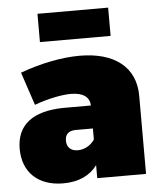

<svg xmlns="http://www.w3.org/2000/svg" viewBox="-54 -809 721 866"><g transform="rotate(-5 306.5 -376.0)"><path d="M468 -762H148V-634H468ZM321 -557C240 -557 144 -538 51 -504L101 -354C163 -377 226 -389 267 -389C322 -389 351 -367 352 -329H227C88 -327 15 -270 15 -162C15 -58 82 10 198 10C268 10 320 -15 352 -59V0H573V-354C573 -483 479 -557 321 -557ZM276 -133C244 -133 226 -151 226 -181C226 -210 243 -225 274 -225H352V-175C334 -148 305 -133 276 -133Z"/></g></svg>

Font: Montserrat arm Black
Style: Regular
Weight: 900
Designer: Julieta Ulanovsky
Foundry: Julieta Ulanovsky
Version: Version 6.000;PS 006.000;hotconv 1.0.88;makeotf.lib2.5.64775